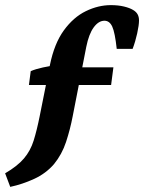

<svg xmlns="http://www.w3.org/2000/svg" viewBox="-74 -537 563 750"><path d="M-34 193 -54 140Q-6 112 19.5 82Q45 52 57.5 12Q70 -28 81 -83L121 -283Q138 -367 175.5 -418.5Q213 -470 261.5 -493.5Q310 -517 359 -517Q388 -517 410.5 -511.5Q433 -506 446 -498Q458 -491 463.5 -481Q469 -471 469 -457Q469 -439 462 -407Q455 -375 444 -346H382Q375 -410 364.5 -433Q354 -456 334 -456Q311 -456 292 -430Q273 -404 263 -354L210 -83Q200 -31 184 17.5Q168 66 137 104Q105 141 59 162Q13 183 -34 193ZM39 -205 46 -259Q64 -267 93.5 -273.5Q123 -280 151 -283L195 -274H369L360 -205Z"/></svg>

Font: Rasa
Style: Italic
Weight: 400
Italic angle: -7.10001°
Designer: Anna Giedrys (Yrsa+Rasa design), David Brezina (Yrsa art-direction, Rasa art-direction, design)
Foundry: Rosetta Type Foundry
Version: Version 2.004